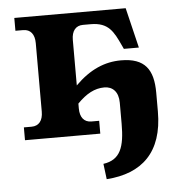

<svg xmlns="http://www.w3.org/2000/svg" viewBox="-51 -553 738 790"><g transform="rotate(-5 318.5 -158.0)"><path d="M497 -505H37V-452H69C99 -452 116 -431 116 -394V-111C116 -74 99 -53 69 -53H37V0H348V-53H316C286 -53 269 -74 269 -111V-131C306 -169 341 -188 381 -188C415 -188 439 -165 439 -120V-33C439 63 421 115 350 125L358 189C504 179 592 99 592 -70V-148C592 -243 558 -293 459 -293C392 -293 330 -267 269 -206V-394C269 -431 286 -452 316 -452H348C422 -452 441 -412 468 -354L475 -339H537Z"/></g></svg>

Font: LT Superior Serif ExtraBold
Style: Regular
Weight: 800
Designer: Daniel Lyons
Foundry: LyonsType
Version: Version 2.120;FEAKit 1.0